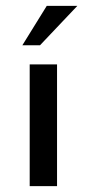

<svg xmlns="http://www.w3.org/2000/svg" viewBox="-20 -633 295 653"><path d="M81 -414H174V0H81ZM243 -613 116 -479H56L139 -613Z"/></svg>

Font: Synthetic
Style: Regular
Weight: 400
Designer: Santiago Orozco
Foundry: Typemade
Version: Version 2.000; ttfautohint (v1.8.4.7-5d5b)